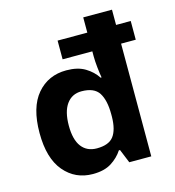

<svg xmlns="http://www.w3.org/2000/svg" viewBox="-113 -855 875 961"><g transform="rotate(-15 324.5 -375.0)"><path d="M251 10Q160 10 102.5 -58Q45 -126 45 -257Q45 -390 103 -458Q161 -526 255 -526Q314 -526 352 -503Q390 -480 412 -446H417Q413 -467 409.5 -500.5Q406 -534 406 -559V-584H252V-681H406V-760H555V-681H631V-584H555V0H441L412 -71H406Q384 -37 347 -13.5Q310 10 251 10ZM303 -109Q365 -109 390 -142Q415 -175 416 -242V-256Q416 -328 391.5 -366.5Q367 -405 301 -405Q252 -405 224 -366.5Q196 -328 196 -255Q196 -182 224 -145.5Q252 -109 303 -109Z"/></g></svg>

Font: Noto Sans New Tai Lue
Style: Bold
Weight: 700
Version: Version 2.003